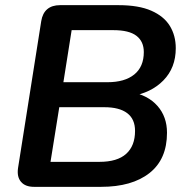

<svg xmlns="http://www.w3.org/2000/svg" viewBox="-20 -725 728 745"><path d="M112 0Q78 0 61.5 -19.5Q45 -39 50 -73L140 -643Q145 -674 163.5 -689.5Q182 -705 213 -705H440Q518 -705 567 -683.5Q616 -662 639 -624.5Q662 -587 662 -538Q662 -462 614 -413Q566 -364 488 -352V-368Q554 -356 591 -314Q628 -272 628 -210Q628 -107 560 -53.5Q492 0 372 0ZM176 -97H366Q435 -97 469.5 -128Q504 -159 504 -217Q504 -263 473.5 -286Q443 -309 385 -309H210ZM226 -406H397Q464 -406 501 -436Q538 -466 538 -523Q538 -564 509.5 -586Q481 -608 420 -608H258Z"/></svg>

Font: Nunito ExtraLight
Style: Italic
Weight: 200
Italic angle: -9°
Designer: Vernon Adams
Foundry: Vernon Adams
Version: Version 3.602